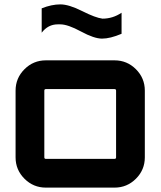

<svg xmlns="http://www.w3.org/2000/svg" viewBox="-20 -855 732 875"><path d="M189 -580H502Q559 -580 599.5 -539.5Q640 -499 640 -442V-138Q640 -81 599.5 -40.5Q559 0 502 0H189Q132 0 91.5 -40.5Q51 -81 51 -138V-442Q51 -499 91.5 -539.5Q132 -580 189 -580ZM502 -449H189Q182 -449 182 -442V-138Q182 -131 189 -131H502Q509 -131 509 -138V-442Q509 -449 502 -449ZM447 -770Q494 -770 534 -797V-701Q482 -679 445 -679Q409 -679 349 -711.5Q289 -744 255 -744H243Q199 -744 170 -706V-817Q215 -835 255 -835Q294 -835 354.5 -804.5Q415 -774 447 -770Z"/></svg>

Font: Orbitron
Style: Bold
Weight: 700
Designer: Matt McInerney
Foundry: Matt McInerney
Version: Version 001.001